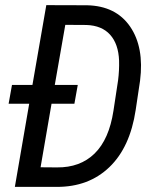

<svg xmlns="http://www.w3.org/2000/svg" viewBox="-20 -731 613 751"><path d="M38.1 0 94.2 -325.2H13.7L26.9 -398.9H106.9L161.1 -710.9L320.3 -710.4Q433.1 -708 488.8 -627.2Q544.4 -546.4 527.8 -415L510.7 -300.8Q488.8 -154.8 407.7 -77.1Q326.7 0.5 201.7 0ZM271 -325.2H181.6L138.7 -76.7L202.6 -76.2Q293.5 -75.2 350.1 -130.6Q406.7 -186 423.8 -297.9L441.9 -417Q446.8 -455.6 445.8 -493.7Q443.4 -558.6 410.9 -595Q378.4 -631.3 317.9 -633.3L235.4 -633.8L194.3 -398.9H284.2Z"/></svg>

Font: TypoPRO Roboto
Style: Italic
Weight: 400
Italic angle: -12°
Designer: Google
Version: Version 2.136; 2016